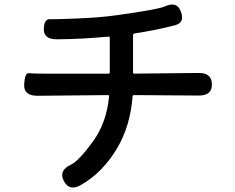

<svg xmlns="http://www.w3.org/2000/svg" viewBox="-20 -788 1040 850"><path d="M340 30Q288 61 263 14Q238 -33 294 -59Q328 -75 390 -159.5Q452 -244 463 -362Q463 -367 458 -367L146 -364Q84 -364 87 -415Q90 -466 107 -464Q124 -462 174 -462H461Q466 -462 466 -467V-621Q466 -626 461 -626Q347 -615 234 -614Q173 -613 174 -659Q175 -704 200.5 -703Q226 -702 317 -706Q423 -710 499 -721Q679 -746 708 -759Q764 -785 781 -736Q799 -687 754 -676Q673 -655 576 -640Q569 -639 569 -632V-467Q569 -462 574 -462L858 -465Q918 -466 918 -415Q919 -364 858 -365L573 -367Q567 -367 567 -361Q557 -230 498 -131Q435 -25 340 30Z"/></svg>

Font: Resource Han Rounded JP Medium
Style: Regular
Weight: 500
Designer: Cyano Hao (round all glyphs); Ryoko NISHIZUKA 西塚涼子 (kana, bopomofo & ideographs); Paul D. Hunt (Latin, Greek & Cyrillic)
Foundry: Cyano Hao
Version: 0.990